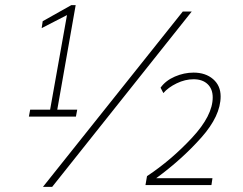

<svg xmlns="http://www.w3.org/2000/svg" viewBox="-20 -724 949 751"><path d="M98 -295H176L242 -665L143 -614L147 -641L259 -704H276L204 -295H282L277 -268H93ZM695 -679H730L184 7H148ZM555 -35Q650 -98 731 -185Q812 -272 812 -343Q812 -376 792 -395Q772 -414 737 -414Q704 -414 671 -398Q638 -382 619 -360L608 -381Q628 -409 664 -424.5Q700 -440 737 -440Q784 -440 813.5 -414.5Q843 -389 843 -347Q843 -271 767.5 -186Q692 -101 591 -27H811L807 0H549Z"/></svg>

Font: Sarabun Thin
Style: Italic
Weight: 250
Italic angle: -10°
Designer: Suppakit Chalermlarp | Katatrad Co.,Ltd.
Foundry: Cadson Demak Co.,Ltd.
Version: Version 1.000; ttfautohint (v1.6)